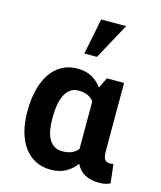

<svg xmlns="http://www.w3.org/2000/svg" viewBox="-122 -906 843 1005"><g transform="rotate(15 300.0 -403.5)"><path d="M502 -528.3V-157.7Q502 -126 511.5 -114Q521 -102.1 537.1 -102.1Q549.3 -102.1 558.1 -104.5L569.8 -2.4Q554.2 5.4 539.8 7.8Q525.4 10.3 508.3 10.3Q464.8 10.3 433.3 -6.6Q401.9 -23.4 384.8 -58.6Q360.8 -26.4 327.1 -8.3Q293.5 9.8 247.6 9.8Q200.2 9.8 163.8 -9.3Q127.4 -28.3 102.5 -62.7Q77.6 -97.2 64.7 -144.8Q51.8 -192.4 51.8 -249.5V-259.8Q51.8 -320.8 64.7 -371.8Q77.6 -422.9 102.5 -460Q127.4 -497.1 164.1 -517.6Q200.7 -538.1 248.5 -538.1Q292.5 -538.1 325.2 -520.5Q357.9 -502.9 381.3 -471.2L408.7 -528.3ZM187.5 -249.5Q187.5 -217.3 192.4 -189.7Q197.3 -162.1 208.5 -142.1Q219.7 -122.1 237.5 -110.6Q255.4 -99.1 281.7 -99.1Q312 -99.1 333 -108.6Q354 -118.2 366.7 -135.3Q366.2 -140.6 366.2 -146.2Q366.2 -151.9 366.2 -157.7V-392.6Q353 -409.7 332.3 -418.9Q311.5 -428.2 282.7 -428.2Q256.8 -428.2 238.5 -414.8Q220.2 -401.4 209 -378.4Q197.8 -355.5 192.6 -325Q187.5 -294.4 187.5 -259.8ZM300.3 -818.4H435.5L329.6 -623.5H261.2Z"/></g></svg>

Font: Roboto Mono
Style: Bold
Weight: 700
Designer: Google
Version: Version 2.000985; 2015; ttfautohint (v1.3)